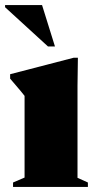

<svg xmlns="http://www.w3.org/2000/svg" viewBox="-25 -738 386 758"><path d="M282.5 -510 281 -399.5V-36L322 -17.5V0H26.5V-17.5L72 -37V-359.5Q65.5 -368 57.8 -377.2Q50 -386.5 39.8 -398.5Q29.5 -410.5 15 -427.5V-445L265.5 -510ZM192 -554.5H164.5L-5 -709.5V-718H141Z"/></svg>

Font: Newsreader 60pt ExtraBold
Style: Regular
Weight: 800
Designer: Hugues Gentile
Foundry: Production Type
Version: Version 1.003